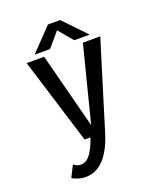

<svg xmlns="http://www.w3.org/2000/svg" viewBox="-154 -755 879 1048"><g transform="rotate(-20 285.0 -231.5)"><path d="M447 -528.5H357.5L287.5 -611.5L216.5 -528.5H127L251.5 -658.5H322.5ZM172 -500 285.5 -61.5 397 -500H498L344 0Q285 194.5 162 194.5Q139 194.5 115 186.5Q91 178.5 85 172.5L118.5 106Q135.5 122 160.5 122Q191 122 214.2 92Q237.5 62 259.5 0H225L70.5 -500Z"/></g></svg>

Font: League Mono Narrow
Style: Regular
Weight: 400
Width: 3
Designer: Tyler Finck
Foundry: The League of Moveable Type / Tyler Finck
Version: Version 2.210